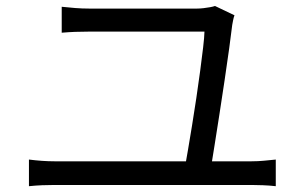

<svg xmlns="http://www.w3.org/2000/svg" viewBox="-20 -695 1040 658"><path d="M783.6 -642.6Q780.8 -635.5 778.9 -625.6Q776.9 -615.8 775.9 -609.8Q772.5 -579.8 765.5 -529.5Q758.5 -479.2 749.7 -419.8Q740.9 -360.4 731.8 -302Q722.7 -243.6 715.1 -195.7Q707.5 -147.9 703.1 -121.1H613.7Q617.7 -142.9 624.1 -180.5Q630.6 -218 638 -264Q645.4 -309.9 652.8 -358.9Q660.2 -407.8 666.1 -452.8Q672 -497.9 676.2 -533Q680.3 -568.1 680.7 -586.7Q654.4 -586.7 611.3 -586.7Q568.2 -586.7 518.1 -586.7Q468 -586.7 420.3 -586.7Q372.6 -586.7 336.9 -586.7Q301.1 -586.7 287 -586.7Q259.7 -586.7 237.3 -585.8Q215 -584.9 191.5 -582.9V-671.8Q213.8 -669.4 237.7 -667.5Q261.6 -665.6 286 -665.6Q297.9 -665.6 324.6 -665.6Q351.2 -665.6 386.9 -665.6Q422.7 -665.6 461.9 -665.6Q501.2 -665.6 538.8 -665.6Q576.4 -665.6 606.9 -665.6Q637.3 -665.6 655 -665.6Q665.1 -665.6 677.3 -667Q689.6 -668.4 700.3 -670.4Q711.1 -672.4 716.8 -674.5ZM79.2 -148.2Q101.1 -145.4 123.5 -143.8Q145.8 -142.2 167.1 -142.2H841.9Q864.8 -142.2 885.5 -144.3Q906.1 -146.4 925.1 -148.2V-56.9Q904.9 -59.3 881.1 -60.2Q857.3 -61.1 841.9 -61.1H167.1Q146.2 -61.1 124.2 -60.2Q102.1 -59.3 79.2 -56.9Z"/></svg>

Font: Noto Sans HK Thin
Style: Regular
Weight: 100
Designer: Ryoko NISHIZUKA 西塚涼子 (kana, bopomofo & ideographs); Paul D. Hunt (Latin, Greek & Cyrillic); Sandoll Communications 산돌커뮤니
Foundry: Adobe
Version: Version 2.004-H2;hotconv 1.0.118;makeotfexe 2.5.65603